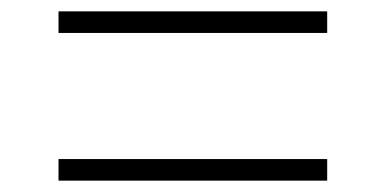

<svg xmlns="http://www.w3.org/2000/svg" viewBox="-20 -425 678 338"><path d="M83 -405V-367H556V-405ZM83 -145V-107H556V-145Z"/></svg>

Font: Sprat Condesed
Style: Bold
Weight: 700
Width: 3
Designer: Ethan Nakache
Foundry: Collletttivo
Version: Version 2.000;Glyphs 3.2 (3217)